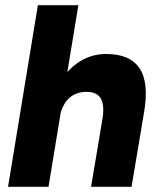

<svg xmlns="http://www.w3.org/2000/svg" viewBox="-20 -720 614 740"><path d="M11 0 126 -700H282L167 0ZM331 0 374 -256 531 -262 487 0ZM374 -256Q381 -296 376 -319.5Q371 -343 356.5 -354Q342 -365 318 -366Q273 -367 245.5 -341Q218 -315 209 -264L163 -265Q176 -344 208.5 -399Q241 -454 287.5 -483Q334 -512 389 -512Q481 -512 518 -456.5Q555 -401 535 -286L530 -256Z"/></svg>

Font: Figtree ExtraBold
Style: Italic
Weight: 800
Italic angle: -9.5°
Foundry: Erik Kennedy
Version: Version 2.001;gftools[0.9.30]